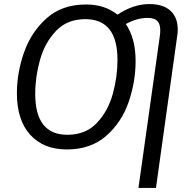

<svg xmlns="http://www.w3.org/2000/svg" viewBox="-20 -722 953 943"><path d="M853 -577Q853 -561 850 -543L746 201H660L765 -545Q767 -555 767 -574Q767 -605 752.5 -619.5Q738 -634 705 -634Q652 -634 598 -604Q646 -534 646 -422Q646 -321 612 -221.5Q578 -122 502 -55Q426 12 308 12Q194 12 128.5 -60Q63 -132 63 -264Q63 -363 97.5 -463Q132 -563 208 -631.5Q284 -700 402 -700Q495 -700 557 -650Q635 -702 713 -702Q782 -702 817.5 -669Q853 -636 853 -577ZM557 -428Q557 -628 399 -628Q310 -628 255 -570Q200 -512 176.5 -428Q153 -344 153 -261Q153 -60 311 -60Q401 -60 456 -118.5Q511 -177 534 -261Q557 -345 557 -428Z"/></svg>

Font: Fira Sans Book
Style: Italic
Weight: 350
Italic angle: -8°
Designer: bBox Type GmbH & Carrois Corporate GbR & Edenspiekermann AG
Foundry: bBox Type GmbH & Carrois Corporate GbR & Edenspiekermann AG
Version: Version 4.301